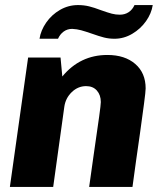

<svg xmlns="http://www.w3.org/2000/svg" viewBox="-20 -738 637 758"><path d="M555 -389Q555 -377 548.5 -328Q542 -279 532.5 -210.5Q523 -142 517 -102L503 0H332L349 -121Q365 -231 371.5 -278Q378 -325 378 -335Q378 -363 362.5 -380.5Q347 -398 320 -398Q288 -398 263.5 -374.5Q239 -351 234 -317L190 0H19L91 -511H219L226 -436Q296 -521 404 -521Q473 -521 514 -485.5Q555 -450 555 -389ZM432 -585Q410 -585 390.5 -590Q371 -595 343 -605Q317 -614 300.5 -618.5Q284 -623 265 -624Q246 -624 231.5 -613.5Q217 -603 209 -585H136Q141 -618 162.5 -649Q184 -680 217 -699Q250 -718 288 -718Q311 -718 331.5 -713Q352 -708 378 -698Q406 -688 421.5 -684Q437 -680 453 -680Q473 -680 488 -690Q503 -700 511 -718H583Q578 -685 556.5 -654.5Q535 -624 502 -604.5Q469 -585 432 -585Z"/></svg>

Font: Chivo ExtraBold Italic
Style: Regular
Weight: 800
Italic angle: -8.05°
Designer: Hector Gatti
Foundry: Omnibus-Type
Version: Version 1.007